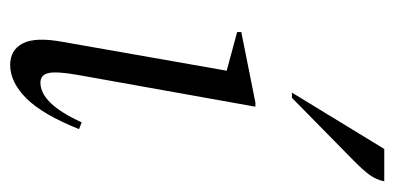

<svg xmlns="http://www.w3.org/2000/svg" viewBox="-214 -532 757 368"><g transform="rotate(90 164.0 -348.5)"><path d="M105 10Q76 10 63.5 -14.5Q51 -39 61 -92L116 -405L42 -425V-433L177 -460H185L124 -119Q117 -79 120.5 -63.5Q124 -48 139 -48Q179 -48 215 -127L228 -122Q200 -52 169 -21Q138 10 105 10ZM158 -530 266 -707H328Q325 -692 316.5 -680Q308 -668 291 -651L168 -530Z"/></g></svg>

Font: Spectral Light
Style: Italic
Weight: 300
Italic angle: -10°
Designer: Jean-Baptiste Levee
Foundry: Production Type
Version: Version 2.001